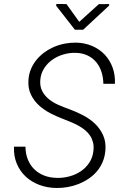

<svg xmlns="http://www.w3.org/2000/svg" viewBox="-20 -935 627 965"><path d="M449.7 -178.7Q452.1 -201.7 447.3 -220.2Q442.4 -238.8 432.4 -253.7Q422.4 -268.6 408 -280.5Q393.6 -292.5 376.7 -302Q359.9 -311.5 341.6 -319.3Q323.2 -327.1 305.2 -334Q271 -346.7 237.3 -363.5Q203.6 -380.4 177.2 -404.1Q150.9 -427.7 135.5 -459.5Q120.1 -491.2 123 -533.2Q125 -563 136 -588.9Q147 -614.7 164.6 -635.7Q182.1 -656.7 204.8 -672.9Q227.5 -689 253.4 -700Q279.3 -710.9 307.4 -716.1Q335.4 -721.2 363.3 -720.7Q407.2 -719.7 444.1 -703.6Q481 -687.5 506.8 -659.9Q532.7 -632.3 546.1 -595Q559.6 -557.6 557.6 -513.7H499.5Q499 -545.9 490 -573.7Q481 -601.6 463.6 -622.6Q446.3 -643.6 420.4 -656Q394.5 -668.5 360.8 -669.4Q330.1 -670.4 299.6 -661.6Q269 -652.8 244.1 -635.5Q219.2 -618.2 202.4 -592.5Q185.5 -566.9 182.6 -534.2Q179.7 -501.5 191.9 -477.8Q204.1 -454.1 225.1 -437Q246.1 -419.9 272.7 -408.2Q299.3 -396.5 325.2 -387.2Q360.8 -374.5 395.5 -356.7Q430.2 -338.9 456.5 -314Q482.9 -289.1 498 -255.9Q513.2 -222.7 509.8 -179.7Q507.3 -148.4 496.3 -122.1Q485.4 -95.7 467.5 -74.5Q449.7 -53.2 426.3 -37.4Q402.8 -21.5 376.2 -10.7Q349.6 0 320.8 5.1Q292 10.3 263.2 9.8Q217.8 9.3 178 -5.6Q138.2 -20.5 109.1 -47.6Q80.1 -74.7 64.2 -112.8Q48.3 -150.9 50.3 -197.8H107.9Q108.4 -162.1 119.9 -133.5Q131.3 -105 151.9 -84.7Q172.4 -64.5 201.2 -53Q230 -41.5 265.6 -41Q297.9 -40 329.3 -48.6Q360.8 -57.1 386.5 -74.5Q412.1 -91.8 429.2 -117.9Q446.3 -144 449.7 -178.7ZM378.4 -825.2 476.6 -914.1 528.8 -914.6 528.3 -906.7 397.9 -785.6H356.4L262.2 -906.2L263.2 -915L314 -914.6Z"/></svg>

Font: Roboto Mono Light
Style: Italic
Weight: 300
Designer: Google
Version: Version 2.000985; 2015; ttfautohint (v1.3)